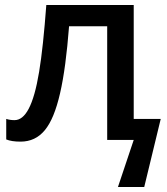

<svg xmlns="http://www.w3.org/2000/svg" viewBox="-20 -559 668 767"><path d="M514.2 -539.1H165C156.7 -428.2 147.5 -339.4 136.2 -271.5C113.8 -136.2 80.6 -79.1 38.1 -79.1C25.9 -79.1 15.1 -80.6 4.9 -84V-2C19 3.9 38.1 6.8 62 6.8C101.6 6.8 133.8 -8.3 159.2 -39.1C209.5 -100.1 238.8 -232.9 255.9 -454.1H408.2V0H514.2L451.2 188H556.2L622.1 -84H514.2Z"/></svg>

Font: Noto Reveo Sans
Style: Regular
Weight: 500
Designer: Monotype Design Team
Foundry: Monotype Imaging Inc.
Version: Version 2.007